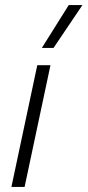

<svg xmlns="http://www.w3.org/2000/svg" viewBox="-20 -737 345 757"><path d="M251 -717H305L191 -548H145ZM127 -480H179L77 0H25Z"/></svg>

Font: Prompt ExtraLight
Style: Italic
Weight: 275
Italic angle: -12°
Designer: Katatrad Team
Foundry: CadsonDemak
Version: Version 1.000